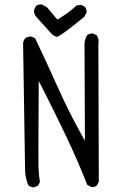

<svg xmlns="http://www.w3.org/2000/svg" viewBox="-20 -834 540 852"><path d="M363.8 -777.8Q364.3 -779.8 364.3 -783.7Q364.3 -787.6 362.5 -793.2Q360.8 -798.8 356.9 -803.7L341.3 -812L320.8 -810.5Q285.6 -777.8 240.7 -750.5L234.4 -747.1L188 -802.2L165.5 -814Q163.6 -814.5 162.1 -814.5Q148.4 -814.5 139.6 -807.1L131.3 -790.5Q130.9 -788.6 130.9 -786.9Q130.9 -785.2 131.1 -783Q131.3 -780.8 131.8 -777.6Q132.3 -774.4 133.3 -772Q135.7 -766.1 139.2 -761.2L210.9 -681.6Q221.7 -672.4 233.9 -670.4Q253.9 -677.7 354 -759.3ZM157.2 -26.9Q151.9 -57.1 150.9 -88.4Q150.4 -102.5 150.4 -166.7Q150.4 -231 151.9 -474.6L167.5 -444.3Q222.2 -336.9 273.2 -230Q324.2 -123 367.2 -13.7L384.3 -4.4Q386.2 -3.9 387.7 -3.9Q401.4 -3.9 410.2 -11.2L418.5 -27.3L416.5 -639.2Q417.5 -645 417.5 -649.4Q417.5 -665 409.2 -677.2L393.1 -685.1Q391.1 -685.5 388.4 -685.5Q385.7 -685.5 381.8 -684.6Q373.5 -683.6 366.7 -678.2Q356.9 -662.6 355 -642.1L356.9 -209L341.3 -237.3Q282.7 -342.8 234.6 -450.7Q186.5 -558.6 136.2 -663.6L120.6 -671.4Q118.7 -671.9 117.2 -671.9Q102.5 -671.9 91.8 -664.1Q84 -654.3 82.5 -642.1L91.3 -77.6Q92.3 -42 106.4 -11.2Q115.2 -4.4 127 -2.4Q139.2 -4.4 149.9 -11.2Z"/></svg>

Font: NaikaiFont
Style: Light
Weight: 300
Version: Version 1.89